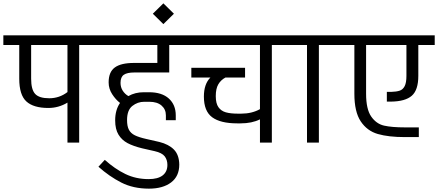

<svg xmlns="http://www.w3.org/2000/svg" viewBox="-30 -852 2617 1147"><path d="M558 -641V-583H443V0H373V-239Q320 -207 259 -207Q170 -207 127.5 -246Q85 -285 85 -382V-583H-10V-641ZM373 -302V-583H156V-382Q156 -317 180 -291Q204 -265 264 -265Q325 -265 373 -302Z M558 144 596 103Q656 157 719 187.5Q782 218 858 218Q913 218 941.5 196Q970 174 970 133Q970 103 954 82Q938 61 894 51L819 34Q766 21 732 3Q698 -15 678 -47.5Q658 -80 658 -133Q658 -195 687 -237Q661 -257 640 -289.5Q619 -322 619 -360Q619 -422 656 -449Q693 -476 770 -476H910V-583H538V-641H1099V-583H981V-419H772Q730 -419 710 -405.5Q690 -392 690 -357Q690 -331 703 -310.5Q716 -290 737 -278Q777 -301 829 -301H860Q937 -301 978.5 -263.5Q1020 -226 1020 -163V-134H961V-163Q961 -199 935 -221.5Q909 -244 862 -244H832Q792 -244 760.5 -219Q729 -194 729 -135Q729 -98 740 -77Q751 -56 775 -44Q799 -32 843 -22L922 -4Q978 10 1009 41.5Q1040 73 1041 131Q1041 201 992 238Q943 275 860 275Q766 275 694.5 238.5Q623 202 558 144Z M883 -770 946 -832 1009 -770 946 -708Z M1709 -641V-583H1594V0H1523V-139Q1475 -115 1407 -115H1387Q1287 -115 1237.5 -151.5Q1188 -188 1188 -275Q1188 -350 1227 -389H1113V-447H1434V-389H1317Q1289 -374 1274 -348Q1259 -322 1259 -278Q1259 -234 1275 -211.5Q1291 -189 1319 -181Q1347 -173 1393 -173H1410Q1475 -173 1523 -200V-583H1076V-641Z M1990 -583H1875V0H1804V-583H1689V-641H1990Z M2398 -399V-583H2157V-292Q2157 -200 2187.5 -156Q2218 -112 2264.5 -101.5Q2311 -91 2389 -91H2472V-33H2389Q2291 -33 2227 -51.5Q2163 -70 2125 -127Q2087 -184 2087 -292V-583H1970V-641H2567V-583H2469V-399Q2469 -314 2430 -280Q2391 -246 2306 -245H2281V-303H2306Q2339 -304 2358 -310.5Q2377 -317 2387.5 -337.5Q2398 -358 2398 -399Z"/></svg>

Font: Biryani Light
Style: Regular
Weight: 300
Designer: Dan Reynolds and Mathieu Réguer
Foundry: Dan Reynolds and Mathieu Réguer
Version: Version 1.004; ttfautohint (v1.1) -l 5 -r 5 -G 72 -x 0 -D la